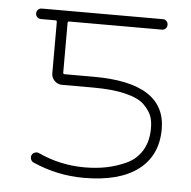

<svg xmlns="http://www.w3.org/2000/svg" viewBox="-44 -591 620 624"><g transform="rotate(5 266.0 -279.0)"><path d="M255.9 -305.7H154.3Q140.6 -305.7 130.4 -315.9Q120.1 -326.2 120.1 -339.8V-507.8Q120.1 -512.7 115.2 -512.7H68.4Q60.5 -512.7 55.7 -517.6Q50.8 -522.5 50.8 -529.8Q50.8 -537.1 55.7 -542Q60.5 -546.9 68.4 -546.9H462.9Q469.7 -546.9 474.6 -542Q479.5 -537.1 479.5 -529.8Q479.5 -522.5 474.6 -517.6Q469.7 -512.7 462.9 -512.7H160.2Q155.3 -512.7 155.3 -507.8V-345.7Q155.3 -340.8 160.2 -340.8H255.9Q490.2 -340.8 490.2 -190.4Q490.2 -104.5 428.7 -57.6Q367.2 -10.7 251 -10.7Q165 -10.7 85 -45.9Q78.1 -48.8 75.7 -56.2Q73.2 -63.5 76.2 -69.8Q79.1 -76.2 86.4 -78.6Q93.8 -81.1 99.6 -78.1Q170.9 -44.9 251 -44.9Q290 -44.9 323.2 -51.8Q356.4 -58.6 387.7 -73.2Q418.9 -87.9 437 -117.7Q455.1 -147.5 455.1 -190.4Q455.1 -213.9 448.7 -230.5Q442.4 -247.1 424.3 -265.6Q406.2 -284.2 363.8 -294.9Q321.3 -305.7 255.9 -305.7Z"/></g></svg>

Font: Gen Jyuu Gothic ExtraLight
Style: Regular
Weight: 100
Designer: [Source Han Sans]
Ryoko NISHIZUKA  (kana & ideographs); Paul D. Hunt (Latin, Greek & Cyrillic); Wenlong ZHANG  (bopomofo
Version: Version 1.002.20150607